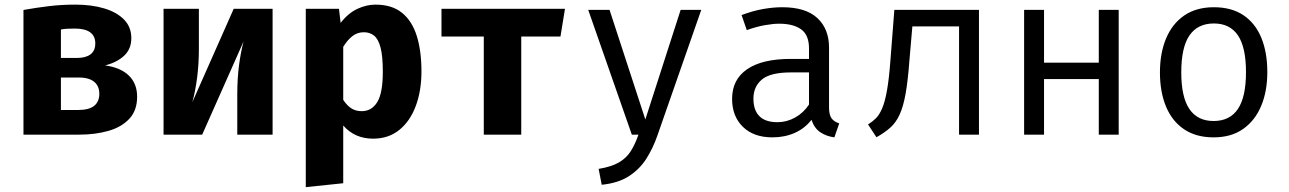

<svg xmlns="http://www.w3.org/2000/svg" viewBox="-20 -568 5440 810"><path d="M298 -548.5Q366.5 -548.5 419.8 -532.5Q473 -516.5 503.5 -485.2Q534 -454 534 -407Q534 -361.5 504 -333.2Q474 -305 423.5 -292Q489 -283 523.8 -249Q558.5 -215 558.5 -160Q558.5 -102 525.5 -66.8Q492.5 -31.5 437.2 -15.8Q382 0 314 0H79V-526Q135.5 -536 187.5 -542.2Q239.5 -548.5 298 -548.5ZM296 -447.5Q278.5 -447.5 264 -446.8Q249.5 -446 237 -443.5V-104H309.5Q355.5 -104 377.2 -121.5Q399 -139 399 -172.5Q399 -194 389.5 -209.2Q380 -224.5 360.8 -232.8Q341.5 -241 313 -241H221V-323.5H304Q342 -323.5 362 -338.8Q382 -354 382 -385Q382 -416 360.2 -431.8Q338.5 -447.5 296 -447.5Z M1130 -531V0H981V-169Q981 -236.5 988.5 -293.5Q996 -350.5 1007.5 -393L833 0H670V-531H819V-360Q819 -300 811.8 -242.2Q804.5 -184.5 791.5 -137L966 -531Z M1564 -548.5Q1633.5 -548.5 1676 -514Q1718.5 -479.5 1738.2 -416.5Q1758 -353.5 1758 -267Q1758 -185 1734 -120.8Q1710 -56.5 1664.5 -19.8Q1619 17 1554 17Q1476.5 17 1428 -38.5V205L1270 221.5V-531H1410L1417 -471.5Q1449.5 -513 1488 -530.8Q1526.5 -548.5 1564 -548.5ZM1515 -432Q1487.5 -432 1466.5 -415.5Q1445.5 -399 1428 -370.5V-146.5Q1444.5 -122 1462.8 -110.5Q1481 -99 1506 -99Q1548 -99 1571.5 -137.2Q1595 -175.5 1595 -265Q1595 -331 1585.5 -367.2Q1576 -403.5 1558 -417.8Q1540 -432 1515 -432Z M2363.5 -531 2344.5 -414H2179V0H2021V-414H1842.5V-531Z M2938.5 -526.5 2753.5 3.5Q2735 57 2706.8 101.5Q2678.5 146 2633.2 175.2Q2588 204.5 2518.5 211.5L2505.5 144.5Q2560 135.5 2591.5 117Q2623 98.5 2641.2 69.5Q2659.5 40.5 2673.5 0H2645.5L2461.5 -526.5H2551.5L2702.5 -64L2851.5 -526.5Z M3477.5 -115Q3477.5 -83.5 3488 -69Q3498.5 -54.5 3520.5 -47.5L3500 11.5Q3466 7 3440.5 -10.2Q3415 -27.5 3403.5 -62.5Q3375 -26 3332.5 -7.2Q3290 11.5 3238.5 11.5Q3159.5 11.5 3114 -33Q3068.5 -77.5 3068.5 -151Q3068.5 -232.5 3132 -276Q3195.5 -319.5 3315.5 -319.5H3393V-363.5Q3393 -420.5 3359.8 -444.2Q3326.5 -468 3267.5 -468Q3241.5 -468 3206.5 -461.8Q3171.5 -455.5 3130.5 -441L3108.5 -504.5Q3157 -522.5 3199.5 -530Q3242 -537.5 3280.5 -537.5Q3379 -537.5 3428.2 -491.8Q3477.5 -446 3477.5 -367.5ZM3260 -52.5Q3299 -52.5 3334.5 -72.2Q3370 -92 3393 -127V-262.5H3317Q3230 -262.5 3194.2 -232.5Q3158.5 -202.5 3158.5 -152Q3158.5 -103 3183.8 -77.8Q3209 -52.5 3260 -52.5Z M4110 -526.5V0H4026V-456.5H3829L3817 -317.5Q3810.5 -229.5 3800.8 -174.2Q3791 -119 3775.5 -85Q3760 -51 3736.2 -29.8Q3712.5 -8.5 3677.5 11L3642 -43Q3660.5 -54.5 3675 -68.8Q3689.5 -83 3701.2 -110Q3713 -137 3721.8 -185.5Q3730.5 -234 3736.5 -313.5L3753 -526.5Z M4615.5 0V-234.5H4384.5V0H4300.5V-526.5H4384.5V-303.5H4615.5V-526.5H4699.5V0Z M5101 -537.5Q5175.5 -537.5 5225.8 -503.8Q5276 -470 5301.2 -408.5Q5326.5 -347 5326.5 -263.5Q5326.5 -183 5300.5 -121Q5274.5 -59 5224.2 -23.8Q5174 11.5 5100 11.5Q5026 11.5 4975.5 -22.5Q4925 -56.5 4899.2 -118.2Q4873.5 -180 4873.5 -262.5Q4873.5 -344 4899.5 -406Q4925.5 -468 4976.2 -502.8Q5027 -537.5 5101 -537.5ZM5101 -469Q5033 -469 4998.2 -418.8Q4963.5 -368.5 4963.5 -262.5Q4963.5 -158.5 4997.8 -108Q5032 -57.5 5100 -57.5Q5168 -57.5 5202.2 -108Q5236.5 -158.5 5236.5 -263.5Q5236.5 -368.5 5202.5 -418.8Q5168.5 -469 5101 -469Z"/></svg>

Font: Fast_Mono
Style: Regular
Weight: 400
Monospace: yes
Designer: Carrois Corporate, Edenspiekermann AG, Nikita Prokopov
Foundry: Carrois Corporate, Edenspiekermann AG, Nikita Prokopov
Version: Version 5.002